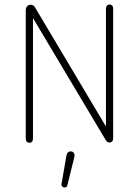

<svg xmlns="http://www.w3.org/2000/svg" viewBox="-20 -624 615 850"><path d="M449 -64 137 -588Q133 -596 128 -599.5Q123 -603 116 -603Q106 -603 100 -596Q94 -589 94 -577V-12Q94 -2 98.5 3Q103 8 110 8Q118 8 122 3Q126 -2 126 -12V-544L448 -4Q452 2 455.5 4.5Q459 7 464 7Q472 7 476.5 2Q481 -3 481 -13V-584Q481 -594 477 -599Q473 -604 465 -604Q458 -604 453.5 -599Q449 -594 449 -584ZM274 65 253 187Q252 188 252 189.5Q252 191 252 193Q252 198 256 202Q260 206 265 206Q271 206 274.5 203Q278 200 279 193L309 72Q310 69 310 63Q310 56 305 51Q300 46 293 46Q286 46 281 50.5Q276 55 274 65Z"/></svg>

Font: Beiruti ExtraLight
Style: Regular
Weight: 250
Designer: Arlette Boutros
Foundry: Boutros
Version: Version 1.41